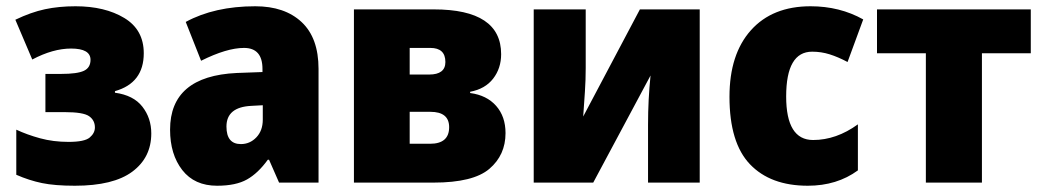

<svg xmlns="http://www.w3.org/2000/svg" viewBox="-20 -583 3332 613"><path d="M29 -520 83 -393Q149 -428 207 -428Q269 -428 269 -392Q269 -367 248 -357Q227 -347 175 -347H125V-225H187Q246 -225 264.5 -212Q283 -199 283 -176Q283 -158 266.5 -144Q250 -130 199 -130Q150 -130 108 -141.5Q66 -153 32 -169V-25Q73 -7 114 1.5Q155 10 219 10Q342 10 402.5 -35Q463 -80 463 -157Q463 -206 434.5 -242.5Q406 -279 347 -287V-292Q439 -318 439 -413Q439 -488 377 -525.5Q315 -563 221 -563Q168 -563 123.5 -553.5Q79 -544 29 -520Z M819 -201Q819 -166 798.5 -144.5Q778 -123 749 -123Q703 -123 703 -179Q703 -241 782 -245L819 -247ZM573 -513 622 -389Q704 -430 759 -430Q818 -430 818 -363V-353L736 -350Q523 -340 523 -169Q523 -90 562 -40Q601 10 673 10Q733 10 768.5 -10Q804 -30 835 -73H839L871 0H997V-363Q997 -462 943 -512.5Q889 -563 795 -563Q665 -563 573 -513Z M1365 -553H1110V0H1364Q1491 0 1542.5 -44Q1594 -88 1594 -158Q1594 -211 1564 -245Q1534 -279 1481 -286V-290Q1529 -299 1554.5 -332Q1580 -365 1580 -410Q1580 -553 1365 -553ZM1350 -345H1288V-430H1354Q1402 -430 1402 -385Q1402 -345 1350 -345ZM1353 -124H1288V-226H1354Q1414 -226 1414 -177Q1414 -124 1353 -124Z M1684 -553V0H1874L2057 -342Q2049 -265 2049 -185V0H2214V-553H2023L1842 -211Q1845 -254 1847.5 -291Q1850 -328 1850 -366V-553Z M2719 -39V-186Q2650 -136 2576 -136Q2490 -136 2490 -275Q2490 -418 2573 -418Q2602 -418 2629 -409.5Q2656 -401 2686 -385L2736 -521Q2661 -563 2568 -563Q2446 -563 2377.5 -486.5Q2309 -410 2309 -274Q2309 -127 2374.5 -58.5Q2440 10 2559 10Q2652 10 2719 -39Z M3271 -553H2780V-413H2936V0H3115V-413H3271Z"/></svg>

Font: Noto Sans UI SemiCondensed Black
Style: Regular
Weight: 900
Width: 4
Designer: Monotype Design Team
Foundry: Monotype Imaging Inc.
Version: 1.001